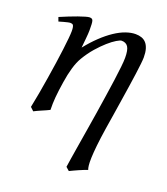

<svg xmlns="http://www.w3.org/2000/svg" viewBox="-126 -546 742 851"><g transform="rotate(20 245.5 -121.0)"><path d="M437 -372.1Q437 -362.3 434.8 -341.6Q432.6 -320.8 428.7 -292.5Q424.8 -264.2 419.7 -230Q414.6 -195.8 408.9 -159.9Q403.3 -124 397.7 -87.9Q392.1 -51.8 386.7 -19Q378.9 31.7 375.2 66.7Q371.6 101.6 370.8 124.8Q370.1 147.9 371.6 160.9Q373 173.8 376 180.7Q368.7 183.1 358.2 187.3Q347.7 191.4 336.2 196.5Q324.7 201.7 314.2 206.5Q303.7 211.4 296.9 214.8L280.8 200.7Q282.7 186.5 287.1 159.2Q291.5 131.8 297.4 95.7Q303.2 59.6 310.3 17.3Q317.4 -24.9 324.2 -68.6Q331.1 -112.3 337.4 -154.8Q343.8 -197.3 348.9 -233.9Q354 -270.5 356.9 -298.6Q359.9 -326.7 359.9 -341.8Q359.9 -378.9 350.1 -393.6Q340.3 -408.2 319.8 -408.2Q313 -408.2 296.6 -398.4Q280.3 -388.7 259.8 -370.6Q239.3 -352.5 217.3 -327.4Q195.3 -302.2 176.8 -271Q163.6 -249 154.3 -217.3Q145 -185.5 139.2 -147Q132.3 -103.5 129.6 -72.3Q127 -41 127.9 -12.2Q121.6 -8.8 112.1 -4.6Q102.5 -0.5 92.5 3.9Q82.5 8.3 73.2 12.5Q64 16.6 58.1 20L42 4.9Q48.8 -27.3 55.4 -64.9Q62 -102.5 68.1 -140.4Q74.2 -178.2 79.6 -215.1Q85 -252 88.9 -283Q92.8 -314 95 -337.2Q97.2 -360.4 97.2 -372.1Q97.2 -383.3 95.9 -389.9Q94.7 -396.5 92.5 -399.7Q90.3 -402.8 86.9 -403.8Q83.5 -404.8 79.1 -404.8Q74.7 -404.8 66.2 -402.8Q57.6 -400.9 48.8 -398.4Q40 -396 26.9 -392.1L20 -411.1Q40.5 -419.9 61.3 -428.2Q82 -436.5 100.1 -442.9Q118.2 -449.2 131.6 -453.1Q145 -457 150.9 -457Q157.7 -457 161.6 -454.8Q165.5 -452.6 167.2 -446.8Q168.9 -440.9 169.4 -430.2Q169.9 -419.4 169.9 -401.9Q169.9 -396.5 169.2 -385.3Q168.5 -374 167.2 -361.3Q166 -348.6 164.8 -336.7Q163.6 -324.7 163.1 -318.8Q189.9 -352.5 217.3 -378.4Q244.6 -404.3 271 -421.9Q297.4 -439.5 322 -448.2Q346.7 -457 368.2 -457Q383.8 -457 396.5 -452.6Q409.2 -448.2 418.2 -438.2Q427.2 -428.2 432.1 -411.9Q437 -395.5 437 -372.1Z"/></g></svg>

Font: Akkhara
Style: Italic
Weight: 400
Italic angle: -7°
Designer: J. Victor Gaultney
Version: Version 1.00 June 13, 2006, initial release